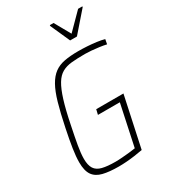

<svg xmlns="http://www.w3.org/2000/svg" viewBox="-220 -1013 987 1124"><g transform="rotate(-30 273.0 -451.5)"><path d="M243 8Q179 8 136.5 -2.5Q94 -13 73.5 -42.5Q53 -72 53 -129Q53 -167 61 -219.5Q69 -272 84 -344Q103 -436 121 -498.5Q139 -561 161 -600Q183 -639 211.5 -660Q240 -681 279.5 -688.5Q319 -696 373 -696Q402 -696 434 -694Q466 -692 495.5 -688Q525 -684 546 -678L540 -646Q518 -651 492 -654.5Q466 -658 442 -660Q418 -662 400 -662Q348 -662 310 -658.5Q272 -655 244.5 -639.5Q217 -624 196.5 -590Q176 -556 157.5 -497Q139 -438 120 -344Q105 -272 96 -220.5Q87 -169 87 -133Q87 -90 102 -66.5Q117 -43 151 -34.5Q185 -26 240 -26Q260 -26 285 -28Q310 -30 334.5 -32.5Q359 -35 376 -38L435 -315H287L295 -349H479L406 -9Q380 -4 351 0Q322 4 294.5 6Q267 8 243 8ZM364 -774 305 -906 306 -911H331L391 -804L497 -911H526L525 -906L410 -774Z"/></g></svg>

Font: Saira SemiCondensed Thin
Style: Italic
Weight: 250
Width: 4
Italic angle: -12°
Designer: Hector Gatti with collaboration of the Omnibus-Type team
Foundry: Omnibus-Type
Version: Version 1.101